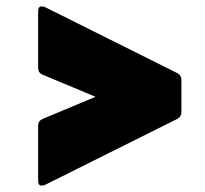

<svg xmlns="http://www.w3.org/2000/svg" viewBox="-20 -614 640 599"><path d="M110 -35Q99 -35 99 -50V-222Q99 -237 113 -243L278 -312L113 -381Q99 -387 99 -402V-579Q99 -594 110 -594Q114 -594 120 -592L533 -386Q546 -379 546 -364V-265Q546 -250 533 -243L120 -37Q114 -35 110 -35Z"/></svg>

Font: YamahaIndonesia935. App Black
Style: Regular
Weight: 900
Designer: Dalton Maag Ltd
Foundry: Dalton Maag Ltd
Version: Version 1.002; January 01, 2024; Regular/Italic